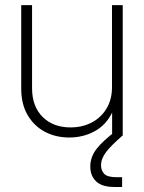

<svg xmlns="http://www.w3.org/2000/svg" viewBox="-20 -536 570 760"><path d="M254.4 8.3Q199.7 8.3 156.7 -14.9Q113.8 -38.1 88.9 -81.3Q64 -124.5 64 -185.1V-515.6H106.9V-187Q106.9 -114.7 148.7 -73.2Q190.4 -31.7 259.3 -31.7Q305.7 -31.7 342.8 -51Q379.9 -70.3 401.6 -106.2Q423.3 -142.1 423.3 -190.9V-515.6H465.8V0H423.8V-90.3Q399.4 -40.5 354 -16.1Q308.6 8.3 254.4 8.3ZM432.6 204.1Q383.3 204.1 360.4 181.9Q337.4 159.7 337.4 123.5Q337.4 85.4 362.5 53Q387.7 20.5 440.9 -19L465.8 0Q419.4 40 399.7 66.2Q379.9 92.3 379.9 118.7Q379.9 138.7 392.6 152.1Q405.3 165.5 441.9 165.5H463.4V204.1Z"/></svg>

Font: Inter Display ExtraLight
Style: Regular
Weight: 200
Designer: Rasmus Andersson
Foundry: rsms
Version: Version 4.000;git-a52131595